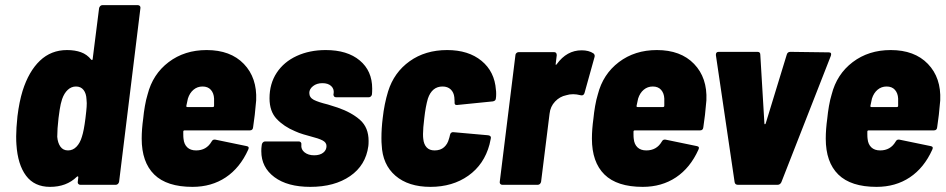

<svg xmlns="http://www.w3.org/2000/svg" viewBox="-20 -720 3686 748"><path d="M379 -700H517Q522 -700 525 -696.5Q528 -693 527 -688L444 -12Q443 -7 439.5 -3.5Q436 0 431 0H293Q288 0 285 -3.5Q282 -7 283 -12L285 -29Q285 -36 279 -31Q239 8 175 8Q114 8 81.5 -35.5Q49 -79 44 -157Q43 -168 43 -189Q43 -219 48 -267Q55 -324 68 -366Q92 -442 135.5 -483.5Q179 -525 241 -525Q272 -525 295.5 -516.5Q319 -508 335 -488Q337 -486 339 -486.5Q341 -487 341 -490L366 -688Q367 -693 370.5 -696.5Q374 -700 379 -700ZM313 -260Q314 -268 316 -286.5Q318 -305 318 -318L317 -333Q316 -356 305.5 -369.5Q295 -383 276 -383Q258 -383 244 -370Q230 -357 222 -334Q216 -316 212.5 -292.5Q209 -269 208 -260Q203 -217 203 -187Q205 -163 215.5 -148.5Q226 -134 245 -134Q264 -134 278 -148.5Q292 -163 299 -187Q307 -211 313 -260Z M966 -224Q965 -212 953 -212H699Q694 -212 694 -207V-198Q694 -185 695 -179Q697 -158 709.5 -146Q722 -134 744 -134Q784 -134 804 -168Q809 -178 819 -176L940 -151Q953 -149 947 -137Q915 -66 859.5 -29Q804 8 730 8Q630 8 581 -40Q532 -88 532 -180Q532 -216 538 -259Q540 -281 544.5 -307Q549 -333 555 -352Q575 -431 637 -478Q699 -525 785 -525Q878 -525 930 -471Q982 -417 978 -329Q973 -268 966 -224ZM712 -336 706 -308Q705 -303 710 -303H809Q814 -303 814 -308V-336Q813 -357 801.5 -370Q790 -383 769 -383Q749 -383 734 -370.5Q719 -358 712 -336Z M998 -131Q998 -143 999 -149L1000 -157Q1001 -162 1004.5 -165.5Q1008 -169 1013 -169H1144Q1149 -169 1152 -165.5Q1155 -162 1154 -157V-156Q1152 -138 1166.5 -126.5Q1181 -115 1204 -115Q1226 -115 1239 -125Q1252 -135 1252 -151Q1252 -165 1236.5 -173Q1221 -181 1189 -189Q1181 -191 1162.5 -196.5Q1144 -202 1129 -209Q1086 -227 1058 -256.5Q1030 -286 1030 -337Q1030 -394 1058 -436.5Q1086 -479 1136 -502Q1186 -525 1249 -525Q1333 -525 1381.5 -484.5Q1430 -444 1430 -375Q1430 -360 1429 -352Q1428 -347 1424.5 -344Q1421 -341 1416 -341H1290Q1279 -341 1279 -353L1280 -357Q1282 -374 1270 -385Q1258 -396 1236 -396Q1214 -396 1199.5 -384.5Q1185 -373 1185 -358Q1185 -340 1202.5 -331Q1220 -322 1257 -313L1295 -301Q1350 -282 1383 -252.5Q1416 -223 1416 -171Q1416 -158 1415 -151Q1405 -76 1344 -34Q1283 8 1189 8Q1100 8 1049 -30Q998 -68 998 -131Z M1467 -156Q1466 -164 1466 -182Q1466 -220 1471 -260Q1477 -315 1492 -364Q1515 -438 1576 -481.5Q1637 -525 1722 -525Q1805 -525 1856 -483Q1907 -441 1912 -370Q1913 -365 1913 -354Q1913 -344 1912 -338Q1912 -327 1900 -325L1761 -311H1759Q1751 -311 1751 -319V-325L1750 -341Q1748 -360 1736 -371.5Q1724 -383 1704 -383Q1663 -383 1647 -336Q1638 -305 1633 -260Q1628 -220 1628 -198Q1628 -185 1629 -179Q1631 -158 1642 -146Q1653 -134 1673 -134Q1696 -134 1710 -146.5Q1724 -159 1729 -179Q1731 -184 1733 -194Q1734 -200 1738 -203Q1742 -206 1747 -205L1882 -193Q1895 -191 1892 -180L1887 -157Q1866 -79 1804.5 -35.5Q1743 8 1657 8Q1571 8 1520.5 -35.5Q1470 -79 1467 -156Z M2292 -512Q2299 -506 2296 -497L2257 -357Q2253 -346 2242 -349Q2226 -353 2213 -353Q2198 -353 2186 -349Q2161 -344 2142.5 -324.5Q2124 -305 2121 -277L2088 -12Q2087 -7 2083.5 -3.5Q2080 0 2075 0H1937Q1932 0 1929 -3.5Q1926 -7 1927 -12L1988 -505Q1988 -510 1992 -513.5Q1996 -517 2001 -517H2138Q2149 -517 2149 -505L2145 -472Q2144 -468 2145.5 -467.5Q2147 -467 2149 -470Q2188 -524 2246 -524Q2274 -524 2292 -512Z M2720 -224Q2719 -212 2707 -212H2453Q2448 -212 2448 -207V-198Q2448 -185 2449 -179Q2451 -158 2463.5 -146Q2476 -134 2498 -134Q2538 -134 2558 -168Q2563 -178 2573 -176L2694 -151Q2707 -149 2701 -137Q2669 -66 2613.5 -29Q2558 8 2484 8Q2384 8 2335 -40Q2286 -88 2286 -180Q2286 -216 2292 -259Q2294 -281 2298.5 -307Q2303 -333 2309 -352Q2329 -431 2391 -478Q2453 -525 2539 -525Q2632 -525 2684 -471Q2736 -417 2732 -329Q2727 -268 2720 -224ZM2466 -336 2460 -308Q2459 -303 2464 -303H2563Q2568 -303 2568 -308V-336Q2567 -357 2555.5 -370Q2544 -383 2523 -383Q2503 -383 2488 -370.5Q2473 -358 2466 -336Z M2842 -10 2769 -505V-507Q2769 -518 2780 -518H2931Q2942 -518 2942 -507L2958 -239Q2958 -236 2960 -236Q2962 -236 2963 -239L3045 -507Q3048 -518 3059 -518L3209 -516Q3221 -516 3217 -503L3024 -10Q3019 0 3009 0H2855Q2844 0 2842 -10Z M3631 -224Q3630 -212 3618 -212H3364Q3359 -212 3359 -207V-198Q3359 -185 3360 -179Q3362 -158 3374.5 -146Q3387 -134 3409 -134Q3449 -134 3469 -168Q3474 -178 3484 -176L3605 -151Q3618 -149 3612 -137Q3580 -66 3524.5 -29Q3469 8 3395 8Q3295 8 3246 -40Q3197 -88 3197 -180Q3197 -216 3203 -259Q3205 -281 3209.5 -307Q3214 -333 3220 -352Q3240 -431 3302 -478Q3364 -525 3450 -525Q3543 -525 3595 -471Q3647 -417 3643 -329Q3638 -268 3631 -224ZM3377 -336 3371 -308Q3370 -303 3375 -303H3474Q3479 -303 3479 -308V-336Q3478 -357 3466.5 -370Q3455 -383 3434 -383Q3414 -383 3399 -370.5Q3384 -358 3377 -336Z"/></svg>

Font: Barlow Semi Condensed ExtraBold
Style: Italic
Weight: 800
Width: 4
Italic angle: -7°
Designer: Jeremy Tribby
Foundry: Tribby Type
Version: Version 1.408